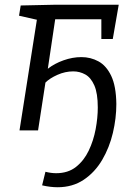

<svg xmlns="http://www.w3.org/2000/svg" viewBox="-20 -548 583 807"><path d="M222 239Q207 239 190.5 237Q174 235 157 231L171 174Q195 180 216 180Q266 180 299.5 153.5Q333 127 353 85Q373 43 382 -5Q391 -53 391 -96Q391 -156 376.5 -189Q362 -222 338.5 -235Q315 -248 288 -248Q254 -248 221.5 -233.5Q189 -219 171 -201L140 0H62L135 -465L60 -482L67 -525L206 -528H479L454 -384H406V-467H212L181 -259Q209 -281 247 -294.5Q285 -308 322 -308Q361 -308 394 -290Q427 -272 447.5 -229Q468 -186 469 -111Q469 -51 454.5 10.5Q440 72 409.5 124Q379 176 332 207.5Q285 239 222 239Z"/></svg>

Font: Bitter
Style: Italic
Weight: 400
Italic angle: -9°
Designer: Sol Matas, and Bitter project Authors
Foundry: Sol Matas
Version: Version 2.001